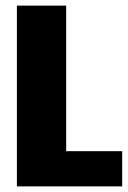

<svg xmlns="http://www.w3.org/2000/svg" viewBox="-20 -662 454 682"><path d="M40 -642H215V0H40ZM98 0V-125H414V0Z"/></svg>

Font: Teko Variable Light
Style: Regular
Weight: 300
Designer: Manushi Parikh, Jonny Pinhorn
Foundry: Indian Type Foundry
Version: Version 3.000